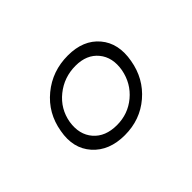

<svg xmlns="http://www.w3.org/2000/svg" viewBox="-68 -669 635 635"><g transform="rotate(-45 249.0 -352.0)"><path d="M278 -512Q350 -512 388 -467Q426 -422 413 -351Q401 -281 349 -236.5Q297 -192 225 -192Q152 -192 112 -237Q72 -282 85 -352Q97 -423 151 -467.5Q205 -512 278 -512ZM272 -470Q218 -470 177 -437Q136 -404 127 -352Q119 -300 147.5 -267Q176 -234 230 -234Q282 -234 321 -266.5Q360 -299 370 -351Q379 -403 351.5 -436.5Q324 -470 272 -470Z"/></g></svg>

Font: Poppins Light
Style: Italic
Weight: 300
Italic angle: -10°
Designer: Ninad Kale (Devanagari), Jonny Pinhorn (Latin)
Foundry: Indian Type Foundry
Version: Version 3.200;PS 1.000;hotconv 16.6.54;makeotf.lib2.5.65590